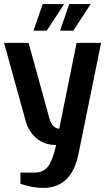

<svg xmlns="http://www.w3.org/2000/svg" viewBox="-20 -910 535 940"><path d="M80 -10V-65H150Q190 -65 213.5 -93Q237 -121 255 -200Q198 -200 159 -232.5Q120 -265 105 -320L0 -700H120L222 -330Q228 -307 241 -293.5Q254 -280 270 -280L355 -700H475L365 -160Q348 -74 304.5 -32Q261 10 190 10Q140 10 80 -10ZM144 -760 189 -890H294L209 -760ZM274 -760 319 -890H424L339 -760Z"/></svg>

Font: Cuprum
Style: Bold
Weight: 700
Designer: Jovanny Lemonad
Foundry: Jovanny Lemonad
Version: Version 2.000